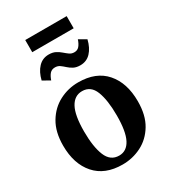

<svg xmlns="http://www.w3.org/2000/svg" viewBox="-228 -1057 1038 1176"><g transform="rotate(-30 291.0 -468.5)"><path d="M24.5 -271.5Q24.5 -368 63.2 -432.5Q102 -497 164.2 -529.2Q226.5 -561.5 298 -561.5Q423.5 -561.5 490.2 -485Q557 -408.5 557 -279Q557 -180.5 518.2 -116.2Q479.5 -52 417.2 -20.5Q355 11 283.5 11Q159 11 91.8 -65.5Q24.5 -142 24.5 -271.5ZM292.5 -47Q346 -47 374 -100.8Q402 -154.5 402 -267.5Q402 -376 377.2 -439.5Q352.5 -503 291 -503Q237 -503 208 -449.8Q179 -396.5 179 -282.5Q179 -174 205 -110.5Q231 -47 292.5 -47ZM110 -683Q123 -737 152.8 -768.2Q182.5 -799.5 226.5 -799.5Q255 -799.5 274.2 -789.2Q293.5 -779 308.2 -766Q323 -753 337.2 -742.8Q351.5 -732.5 370 -732.5Q392.5 -732 406 -747.8Q419.5 -763.5 428.5 -791L479.5 -761.5Q466.5 -707.5 437 -676.2Q407.5 -645 363 -645Q335 -645 316 -655Q297 -665 282.5 -678.5Q268 -692 253.8 -702Q239.5 -712 220.5 -712Q197 -712 183.5 -696.5Q170 -681 161 -654ZM440 -948V-862H147V-948Z"/></g></svg>

Font: Merriweather Text Regular
Style: Bold
Weight: 700
Designer: Eben Sorkin
Foundry: Eben Sorkin
Version: Version 2.100; ttfautohint (v1.7.19-72a1) -l 8 -r 50 -G 200 